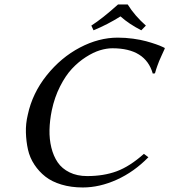

<svg xmlns="http://www.w3.org/2000/svg" viewBox="-20 -826 755 856"><path d="M549.3 -806.2Q580.1 -756.3 630.4 -711.9L609.9 -690.9Q554.7 -719.2 517.1 -752.9Q460 -716.8 397 -690.9L387.2 -711.9Q438 -744.6 506.3 -806.2ZM504.9 -658.2Q539.1 -658.2 573 -653.6Q606.9 -648.9 631.1 -642.3Q655.3 -635.7 674.8 -628.9Q694.3 -622.1 704.1 -617.2L713.4 -612.8L714.8 -609.9Q710 -598.6 701.2 -580.1Q692.4 -561.5 689.5 -553.7L681.2 -531.7Q675.8 -517.1 670.9 -499L661.1 -498Q628.9 -610.8 481 -610.8Q455.1 -610.8 425.5 -601.8Q396 -592.8 362.8 -571.5Q329.6 -550.3 300.8 -519.5Q272 -488.8 247.6 -440.4Q223.1 -392.1 210.9 -334Q201.7 -289.1 200.7 -247.3Q199.7 -205.6 209 -167.7Q218.3 -129.9 237.3 -102.1Q256.3 -74.2 290 -57.6Q323.7 -41 368.7 -41Q442.4 -41 500.5 -62.5Q558.6 -84 621.6 -140.1L641.6 -125Q577.6 -59.6 500.7 -24.9Q423.8 9.8 349.1 9.8Q296.9 9.8 253.9 -3.2Q210.9 -16.1 182.4 -38.6Q153.8 -61 133.3 -92Q112.8 -123 104.7 -159.2Q96.7 -195.3 95.5 -234.9Q94.2 -274.4 104 -314.9Q124.5 -410.6 188.2 -490.2Q252 -569.8 336.2 -614Q420.4 -658.2 504.9 -658.2Z"/></svg>

Font: Linux Biolinum G
Style: Italic
Weight: 400
Italic angle: -12°
Designer: Philipp H. Poll
Foundry: Philipp H. Poll
Version: Version 0.5.1